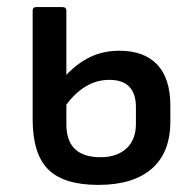

<svg xmlns="http://www.w3.org/2000/svg" viewBox="-20 -509 552 541"><path d="M257 12Q160 12 116 -31.5Q72 -75 72 -173V-479Q72 -489 82 -489H156Q167 -489 167 -479V-298Q198 -331 234.5 -348.5Q271 -366 317 -366Q386 -366 423 -327Q460 -288 460 -211V-167Q460 -79 407.5 -33.5Q355 12 257 12ZM167 -159Q167 -66 263 -66Q309 -66 336 -90.5Q363 -115 363 -160V-207Q363 -284 288 -284Q253 -284 222.5 -266Q192 -248 167 -214Z"/></svg>

Font: Sofia Sans Medium
Style: Regular
Weight: 500
Designer: Botio Nikoltchev, Ani Petrova
Foundry: lettersoup
Version: Version 4.101; ttfautohint (v1.8.4.7-5d5b)